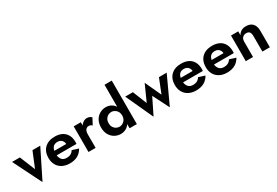

<svg xmlns="http://www.w3.org/2000/svg" viewBox="60 -1858 4301 2984"><g transform="rotate(-30 2210.5 -366.0)"><path d="M138 -460 251 -184 364 -460H504L251 48L-2 -460Z M767 10Q691 10 635 -19.5Q579 -49 548.5 -103Q518 -157 518 -230Q518 -285 535 -329.5Q552 -374 584.5 -405.5Q617 -437 663 -453.5Q709 -470 767 -470Q843 -470 896.5 -442.5Q950 -415 978.5 -362.5Q1007 -310 1007 -236Q1007 -226 1006 -217Q1005 -208 1005 -202H650Q653 -176 662 -156Q676 -123 702.5 -106Q729 -89 767 -89Q809 -89 840.5 -105.5Q872 -122 891 -156L1005 -120Q969 -55 910 -22.5Q851 10 767 10ZM867 -281Q865 -307 855 -327Q842 -351 819 -364.5Q796 -378 765 -378Q737 -378 715.5 -369.5Q694 -361 679 -342Q664 -323 657 -297Q654 -289 653 -281Z M1232 0H1104V-460H1232V-403Q1249 -428 1272 -445Q1305 -470 1342 -470Q1367 -470 1390 -461Q1413 -452 1426 -435L1367 -324Q1354 -336 1340.5 -342.5Q1327 -349 1307 -349Q1283 -349 1266 -336Q1249 -323 1240.5 -299.5Q1232 -276 1232 -243Z M1972 -780V0H1842V-75Q1835 -64 1827 -54Q1800 -23 1763.5 -6.5Q1727 10 1684 10Q1626 10 1575.5 -18Q1525 -46 1494 -100Q1463 -154 1463 -230Q1463 -307 1494 -360.5Q1525 -414 1575.5 -442Q1626 -470 1684 -470Q1727 -470 1763.5 -453.5Q1800 -437 1827 -406Q1835 -396 1842 -385V-780ZM1598 -230Q1598 -189 1615 -159.5Q1632 -130 1660 -114Q1688 -98 1722 -98Q1743 -98 1764 -107Q1785 -116 1803 -132.5Q1821 -149 1831.5 -174Q1842 -199 1842 -231Q1842 -262 1831.5 -286.5Q1821 -311 1803 -327.5Q1785 -344 1764 -353Q1743 -362 1722 -362Q1688 -362 1660 -346Q1632 -330 1615 -300.5Q1598 -271 1598 -230Z M2166 -460 2268 -206 2398 -495 2532 -204 2634 -460H2773L2546 31L2398 -261L2254 31L2028 -460Z M3035 10Q2959 10 2903 -19.5Q2847 -49 2816.5 -103Q2786 -157 2786 -230Q2786 -285 2803 -329.5Q2820 -374 2852.5 -405.5Q2885 -437 2931 -453.5Q2977 -470 3035 -470Q3111 -470 3164.5 -442.5Q3218 -415 3246.5 -362.5Q3275 -310 3275 -236Q3275 -226 3274 -217Q3273 -208 3273 -202H2918Q2921 -176 2930 -156Q2944 -123 2970.5 -106Q2997 -89 3035 -89Q3077 -89 3108.5 -105.5Q3140 -122 3159 -156L3273 -120Q3237 -55 3178 -22.5Q3119 10 3035 10ZM3135 -281Q3133 -307 3123 -327Q3110 -351 3087 -364.5Q3064 -378 3033 -378Q3005 -378 2983.5 -369.5Q2962 -361 2947 -342Q2932 -323 2925 -297Q2922 -289 2921 -281Z M3590 10Q3514 10 3458 -19.5Q3402 -49 3371.5 -103Q3341 -157 3341 -230Q3341 -285 3358 -329.5Q3375 -374 3407.5 -405.5Q3440 -437 3486 -453.5Q3532 -470 3590 -470Q3666 -470 3719.5 -442.5Q3773 -415 3801.5 -362.5Q3830 -310 3830 -236Q3830 -226 3829 -217Q3828 -208 3828 -202H3473Q3476 -176 3485 -156Q3499 -123 3525.5 -106Q3552 -89 3590 -89Q3632 -89 3663.5 -105.5Q3695 -122 3714 -156L3828 -120Q3792 -55 3733 -22.5Q3674 10 3590 10ZM3690 -281Q3688 -307 3678 -327Q3665 -351 3642 -364.5Q3619 -378 3588 -378Q3560 -378 3538.5 -369.5Q3517 -361 3502 -342Q3487 -323 3480 -297Q3477 -289 3476 -281Z M4225 -280Q4225 -310 4217.5 -331.5Q4210 -353 4193 -363.5Q4176 -374 4149 -374Q4122 -374 4101.5 -362.5Q4081 -351 4069 -330Q4057 -309 4057 -280V0H3927V-460H4057V-390Q4078 -429 4113 -449.5Q4148 -470 4197 -470Q4252 -470 4287.5 -449Q4323 -428 4341 -388.5Q4359 -349 4359 -294V0H4225Z"/></g></svg>

Font: Venryn Sans SemiBold
Style: Regular
Weight: 600
Designer: Owen Earl, indestructible type* (font) & Cristiano Sobral (main changes)
Version: Version 3.60;October 28, 2020;FontCreator 13.0.0.2681 64-bit